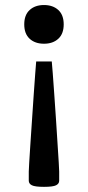

<svg xmlns="http://www.w3.org/2000/svg" viewBox="-20 -539 350 764"><path d="M155 -365Q119.5 -365 98 -384.8Q76.5 -404.5 76.5 -442Q76.5 -479.5 98 -499.2Q119.5 -519 155 -519Q190.5 -519 212 -499.2Q233.5 -479.5 233.5 -442Q233.5 -404.5 212 -384.8Q190.5 -365 155 -365ZM94.5 180V143.5Q94.5 138.5 96.2 108.5Q98 78.5 101 33Q104 -12.5 107.5 -63.8Q111 -115 114.2 -163Q117.5 -211 120.2 -246.5Q123 -282 124 -294.5H186Q187.5 -282 190 -246.5Q192.5 -211 196 -163Q199.5 -115 202.8 -63.8Q206 -12.5 209 33Q212 78.5 213.8 108.5Q215.5 138.5 215.5 143.5V180Q215.5 192 203.2 198.2Q191 204.5 155 204.5Q119 204.5 106.8 198.2Q94.5 192 94.5 180Z"/></svg>

Font: Newsreader 6pt
Style: Regular
Weight: 400
Designer: Hugues Gentile
Foundry: Production Type
Version: Version 1.003; ttfautohint (v1.8.3)